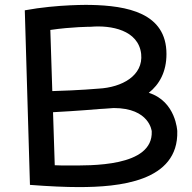

<svg xmlns="http://www.w3.org/2000/svg" viewBox="-20 -725 780 782"><path d="M702 -191C702 -191 697 -312 586 -347C629 -381 658 -432 658 -505C658 -673 497 -702 348 -705C348 -705 216 -708 81 -683L102 28C180 34 247 37 301 37C462 37 708 16 702 -191ZM350 -616C432 -623 544 -603 555 -505C564 -417 477 -369 381 -364C381 -364 304 -357 193 -354L185 -603C273 -616 350 -616 350 -616ZM443 -285C590 -285 598 -190 598 -190C604 -44 348 -51 256 -51C239 -51 221 -51 203 -52L196 -268C294 -273 385 -281 385 -281C397 -281 410 -283 443 -285Z"/></svg>

Font: McLaren
Style: Regular
Weight: 400
Designer: Astigmatic (AOETI)
Foundry: Astigmatic (AOETI)
Version: Version 1.000